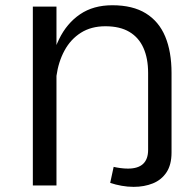

<svg xmlns="http://www.w3.org/2000/svg" viewBox="-20 -707 730 732"><path d="M105.2 -681.9V0H195.3V-681.9ZM408.2 -687Q335.9 -687 285.3 -652.6Q234.6 -618.2 205.1 -557.4Q175.5 -496.6 166 -416.7L195.1 -416.5Q202.6 -471.4 226 -514.4Q249.3 -557.4 288.5 -582.2Q327.6 -606.9 381.8 -606.9Q437.3 -606.9 473.3 -585.4Q509.3 -564 527 -524Q544.7 -484.1 544.7 -428.7V-135.7Q544.7 -64.2 467.8 -64.2Q453.9 -64.2 439.3 -66.2Q424.8 -68.1 413.3 -70.8L400.1 -9.8Q420.9 -2.7 443.8 1.3Q466.8 5.4 489.5 5.4Q530 5.4 562.7 -7.8Q595.5 -21 614.7 -49.9Q634 -78.9 634 -125.7V-428.7Q634 -509.8 610 -567.5Q585.9 -625.2 536 -656.1Q486.1 -687 408.2 -687Z"/></svg>

Font: Estedad-FD-VF Thin
Style: Regular
Weight: 100
Designer: Amin Abedi
Version: Version 5.0